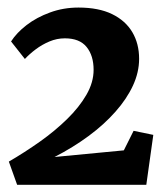

<svg xmlns="http://www.w3.org/2000/svg" viewBox="-20 -924 450 521"><path d="M4 -485.5Q47 -510.5 88 -539.5Q129 -568.5 162 -600.8Q195 -633 214.5 -666.8Q234 -700.5 234 -734.5Q234 -773 215 -796.5Q196 -820 156 -820Q134.5 -820 114.2 -811.5Q94 -803 77 -790.2Q60 -777.5 47.5 -764L10 -811.5Q25 -835 52.2 -856Q79.5 -877 115.8 -890.2Q152 -903.5 193 -903.5Q247.5 -903.5 284 -885.8Q320.5 -868 339 -836.8Q357.5 -805.5 357.5 -764.5Q357.5 -728 340.8 -691.8Q324 -655.5 293.2 -620.8Q262.5 -586 220.5 -555Q178.5 -524 128 -498L316 -516L342.5 -569L396 -558L377 -422.5H26.5Z"/></svg>

Font: Merriweather 28pt Black
Style: Regular
Weight: 900
Version: Version 2.100